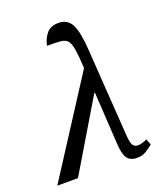

<svg xmlns="http://www.w3.org/2000/svg" viewBox="-161 -866 834 969"><g transform="rotate(-20 256.0 -382.0)"><path d="M-19 0 311 -512Q307 -578 301.5 -613Q296 -648 283.5 -662.5Q271 -677 245 -679Q219 -681 174 -681Q179 -714 201 -742Q223 -770 267 -770Q315 -770 336.5 -728.5Q358 -687 364 -586L395 -128Q397 -89 404.5 -70.5Q412 -52 434 -52Q445 -52 458.5 -56Q472 -60 483 -66L495 -34Q481 -22 459.5 -8Q438 6 409 6Q372 6 356 -16.5Q340 -39 337 -94L320 -375H316L92 0Z"/></g></svg>

Font: Noto Serif SemiCondensed
Style: Italic
Weight: 400
Width: 4
Italic angle: -12°
Designer: Monotype Design Team
Foundry: Monotype Imaging Inc.
Version: Version 2.013